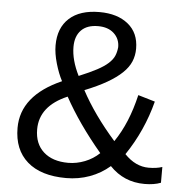

<svg xmlns="http://www.w3.org/2000/svg" viewBox="-51 -741 769 801"><g transform="rotate(5 333.5 -341.0)"><path d="M583 6Q496 6 437 -56Q400 -24 353.5 -7Q307 10 255 10Q149 10 92 -40Q35 -90 35 -181Q35 -317 203 -391Q187 -421 175 -462.5Q163 -504 163 -538Q163 -611 207.5 -651.5Q252 -692 334 -692Q409 -692 454 -655.5Q499 -619 499 -553Q499 -524 488.5 -499Q478 -474 454 -451Q430 -428 392 -406Q354 -384 299 -362Q352 -263 442 -161Q470 -202 490.5 -251.5Q511 -301 525 -361L596 -340Q564 -216 493 -111Q539 -63 594 -63Q627 -63 651 -71V-5Q623 6 583 6ZM424 -553Q424 -588 399.5 -610.5Q375 -633 333 -633Q287 -633 262.5 -608Q238 -583 238 -538Q238 -483 270 -419Q316 -438 345 -453.5Q374 -469 391 -484.5Q408 -500 415 -516Q422 -532 424 -553ZM388 -106Q291 -221 232 -329Q117 -280 117 -182Q117 -122 154.5 -88Q192 -54 258 -54Q293 -54 327.5 -67.5Q362 -81 388 -106Z"/></g></svg>

Font: Libra Sans
Style: Regular
Weight: 400
Foundry: Context Ltd
Version: Version 1.000; ttfautohint (v1.3)